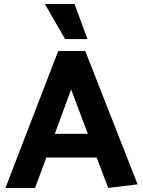

<svg xmlns="http://www.w3.org/2000/svg" viewBox="-20 -933 711 953"><path d="M203 -913H350L414 -739H303ZM333 -489 252 -269H416ZM403 -680 663 -18 517 0 460 -151H210L154 0H7L269 -680Z"/></svg>

Font: Palanquin Dark Medium
Style: Regular
Weight: 500
Designer: Pria Ravichandran
Version: Version 1.001